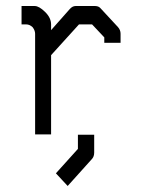

<svg xmlns="http://www.w3.org/2000/svg" viewBox="-20 -496 526 637"><path d="M149.5 -313V-50H96.5V-384Q96.5 -395 88 -406Q78 -415 67.5 -415H51.5V-476H95.5Q109.5 -476 129.5 -456.5Q149.5 -437 149.5 -415V-396L211.5 -466Q220.5 -476 230.5 -476H296Q308 -476 315 -467L371.5 -406Q380 -396.5 380 -384V-354H326V-372L285.5 -415H242ZM238.5 -49H292.5V10Q292.5 23 285.5 31L204.5 121L165.5 79L238.5 -2Z"/></svg>

Font: 3270 Nerd Font Mono SemCond
Style: Regular
Weight: 400
Monospace: yes
Version: Version 3.0.1;Nerd Fonts 3.1.1